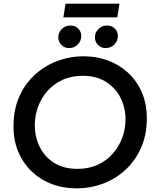

<svg xmlns="http://www.w3.org/2000/svg" viewBox="-20 -1022 848 1054"><path d="M398 12Q328 12 266 -11Q204 -34 156.5 -78.5Q109 -123 81.5 -186Q54 -249 54 -329Q54 -417 84 -487.5Q114 -558 168 -608.5Q222 -659 292 -686Q362 -713 441 -713Q509 -713 571 -690.5Q633 -668 681.5 -624Q730 -580 758 -516.5Q786 -453 786 -372Q786 -282 754.5 -211Q723 -140 669 -90Q615 -40 545.5 -14Q476 12 398 12ZM406 -95Q468 -95 516.5 -117.5Q565 -140 599 -178.5Q633 -217 651 -265.5Q669 -314 669 -366Q669 -431 641.5 -485.5Q614 -540 561.5 -573Q509 -606 433 -606Q371 -606 322 -583Q273 -560 239.5 -521.5Q206 -483 188.5 -434.5Q171 -386 171 -334Q171 -272 197 -217.5Q223 -163 275.5 -129Q328 -95 406 -95ZM560 -758Q535 -758 518 -775.5Q501 -793 501 -817Q501 -844 520.5 -863Q540 -882 568 -882Q593 -882 610 -865.5Q627 -849 627 -824Q627 -797 607.5 -777.5Q588 -758 560 -758ZM359 -758Q334 -758 317 -775.5Q300 -793 300 -817Q300 -844 319.5 -863Q339 -882 367 -882Q392 -882 409 -865.5Q426 -849 426 -824Q426 -797 406.5 -777.5Q387 -758 359 -758ZM328 -927 340 -1002H636L624 -927Z"/></svg>

Font: MuseoModerno Thin Medium
Style: Italic
Weight: 500
Italic angle: -9°
Version: Version 1.003